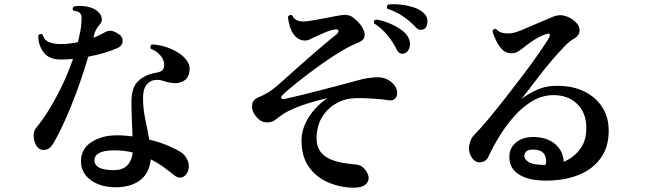

<svg xmlns="http://www.w3.org/2000/svg" viewBox="-20 -832 3040 894"><path d="M524 40Q475 41 436.5 25.5Q398 10 377 -18.5Q356 -47 357 -85Q359 -141 407.5 -171.5Q456 -202 525 -202Q544 -202 562 -200.5Q580 -199 597 -197Q596 -236 594 -276.5Q592 -317 592 -358Q592 -426 624.5 -455.5Q657 -485 705 -493Q731 -497 738.5 -508Q746 -519 744 -536Q743 -556 725.5 -575.5Q708 -595 682 -605Q679 -611 681 -617Q683 -623 688 -625Q719 -624 750.5 -614Q782 -604 808.5 -587.5Q835 -571 850 -550Q865 -529 863 -505Q859 -471 839 -457.5Q819 -444 793 -445Q767 -446 744 -454Q721 -463 698 -459Q675 -455 660.5 -435Q646 -415 646 -375Q646 -326 656.5 -276.5Q667 -227 675 -182Q725 -170 763 -153.5Q801 -137 823 -123Q843 -110 853.5 -85.5Q864 -61 856 -38Q848 -14 829.5 -7Q811 0 791 -16Q769 -34 741.5 -54Q714 -74 682 -90Q676 -29 635.5 4.5Q595 38 524 40ZM156 -145Q140 -163 137 -192Q134 -221 150 -239Q180 -275 211 -326Q242 -377 270.5 -436.5Q299 -496 320 -558Q295 -555 269 -555Q211 -553 184.5 -586.5Q158 -620 158 -666Q166 -679 179 -670Q185 -645 209.5 -635.5Q234 -626 265 -627Q304 -627 343 -636Q349 -660 353.5 -683.5Q358 -707 359 -729Q361 -749 359 -758.5Q357 -768 348 -775Q344 -778 336.5 -779.5Q329 -781 322 -782Q313 -795 325 -802Q352 -807 381.5 -802Q411 -797 430 -783Q448 -770 453 -751Q458 -732 444 -717Q433 -705 427 -693.5Q421 -682 417 -665L415 -656Q447 -669 469 -682Q481 -689 495.5 -688.5Q510 -688 530 -675Q552 -662 551 -640.5Q550 -619 527 -608Q502 -597 467 -586.5Q432 -576 391 -568Q375 -513 354 -452.5Q333 -392 309.5 -334.5Q286 -277 263.5 -230.5Q241 -184 222 -155Q209 -136 188.5 -134Q168 -132 156 -145ZM519 -40Q554 -42 574 -63.5Q594 -85 598 -122Q578 -127 557 -129.5Q536 -132 513 -132Q423 -132 420 -88Q418 -37 519 -40Z M1622 42Q1559 40 1504 15.5Q1449 -9 1416 -58Q1383 -107 1384 -182Q1385 -221 1402 -257.5Q1419 -294 1446.5 -324.5Q1474 -355 1505 -375Q1458 -365 1408.5 -349Q1359 -333 1325 -316Q1301 -304 1286.5 -292.5Q1272 -281 1259 -272Q1240 -259 1213 -263Q1186 -267 1163 -303Q1150 -325 1154.5 -347.5Q1159 -370 1186 -380Q1203 -387 1225 -399.5Q1247 -412 1272 -434Q1300 -458 1337.5 -492Q1375 -526 1415 -561Q1455 -596 1490.5 -626Q1526 -656 1549 -674Q1558 -682 1555.5 -689.5Q1553 -697 1539 -695Q1521 -692 1501 -684Q1481 -676 1460 -666Q1443 -659 1427.5 -651Q1412 -643 1400 -643Q1373 -644 1355.5 -662.5Q1338 -681 1330 -707.5Q1322 -734 1321 -755Q1325 -761 1331 -762Q1337 -763 1341 -760Q1349 -743 1364 -737Q1379 -731 1398 -732Q1412 -733 1436.5 -737Q1461 -741 1488.5 -746.5Q1516 -752 1540 -756.5Q1564 -761 1576 -762Q1590 -764 1604 -760.5Q1618 -757 1632 -744Q1656 -724 1668.5 -701.5Q1681 -679 1677 -661Q1673 -643 1647 -633Q1613 -620 1571 -595Q1529 -570 1485 -539Q1441 -508 1402 -478Q1363 -448 1334.5 -424Q1306 -400 1296 -390Q1286 -380 1290.5 -374Q1295 -368 1309 -372Q1341 -379 1383.5 -389.5Q1426 -400 1472.5 -412Q1519 -424 1561 -435Q1604 -446 1646.5 -458Q1689 -470 1728 -472Q1772 -475 1802 -450Q1825 -431 1828.5 -409.5Q1832 -388 1821.5 -375Q1811 -362 1790 -365Q1767 -369 1735 -371.5Q1703 -374 1670.5 -375Q1638 -376 1611 -373Q1573 -368 1537 -345.5Q1501 -323 1478 -284Q1455 -245 1454 -188Q1454 -151 1470.5 -128Q1487 -105 1514 -92.5Q1541 -80 1571.5 -74.5Q1602 -69 1628 -67Q1645 -66 1656 -61.5Q1667 -57 1677 -46Q1707 -10 1691 16.5Q1675 43 1622 42ZM1867 -585Q1857 -580 1846.5 -582.5Q1836 -585 1829 -598Q1811 -635 1784 -668Q1757 -701 1722 -723Q1717 -737 1731 -741Q1760 -737 1790.5 -724.5Q1821 -712 1846 -695Q1871 -678 1881 -658Q1893 -633 1887.5 -613Q1882 -593 1867 -585ZM1959 -700Q1951 -693 1939 -693Q1927 -693 1917 -704Q1890 -733 1856.5 -756Q1823 -779 1784 -791Q1780 -796 1781.5 -802Q1783 -808 1788 -811Q1815 -814 1846 -810.5Q1877 -807 1905 -798Q1933 -789 1950 -774Q1971 -756 1970.5 -733Q1970 -710 1959 -700Z M2527 9Q2442 10 2395 -20.5Q2348 -51 2352 -109Q2354 -146 2386 -171Q2418 -196 2471 -194Q2527 -192 2564 -162Q2601 -132 2605 -79Q2650 -97 2680.5 -137Q2711 -177 2710 -237Q2710 -306 2668 -347.5Q2626 -389 2557 -389Q2506 -389 2460.5 -362.5Q2415 -336 2376.5 -293Q2338 -250 2307 -200Q2276 -150 2254 -102Q2244 -80 2219 -76.5Q2194 -73 2178 -97Q2159 -124 2165 -156Q2171 -188 2190 -206Q2218 -234 2256.5 -280.5Q2295 -327 2338 -382Q2381 -437 2421 -490Q2461 -543 2490.5 -586Q2520 -629 2533 -650Q2543 -666 2539.5 -672Q2536 -678 2522 -673Q2498 -665 2472.5 -649.5Q2447 -634 2421 -613Q2406 -601 2392.5 -592.5Q2379 -584 2361 -584Q2335 -584 2317.5 -602.5Q2300 -621 2289 -645Q2278 -669 2273 -686Q2278 -702 2291 -696Q2302 -683 2320 -679Q2338 -675 2359 -677Q2377 -679 2409 -692Q2441 -705 2479.5 -722Q2518 -739 2552 -753Q2580 -764 2599.5 -760.5Q2619 -757 2635 -748Q2676 -724 2678.5 -695Q2681 -666 2648 -649Q2633 -641 2608 -615.5Q2583 -590 2553.5 -555.5Q2524 -521 2495.5 -484.5Q2467 -448 2444 -417.5Q2421 -387 2408 -371Q2437 -394 2477.5 -412.5Q2518 -431 2560 -432Q2635 -435 2691 -410.5Q2747 -386 2779.5 -340Q2812 -294 2814 -234Q2817 -157 2782 -103Q2747 -49 2681.5 -20.5Q2616 8 2527 9ZM2520 -64Q2528 -86 2517 -109Q2506 -132 2473 -135Q2426 -140 2421 -108Q2420 -92 2440.5 -78Q2461 -64 2520 -64Z"/></svg>

Font: Zen Old Mincho
Style: Bold
Weight: 700
Designer: Yoshimichi Ohira
Foundry: Positype
Version: Version 1.500